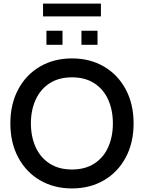

<svg xmlns="http://www.w3.org/2000/svg" viewBox="-20 -1041 806 1075"><path d="M38 -350Q38 -459 82.5 -541.5Q127 -624 205 -669Q283 -714 383 -714Q483 -714 561 -669Q639 -624 683.5 -541.5Q728 -459 728 -350Q728 -241 683.5 -158.5Q639 -76 561 -31Q483 14 383 14Q283 14 205 -31Q127 -76 82.5 -158.5Q38 -241 38 -350ZM612 -350Q612 -424 586 -482.5Q560 -541 508.5 -574.5Q457 -608 383 -608Q309 -608 257.5 -574.5Q206 -541 179.5 -482.5Q153 -424 153 -350Q153 -276 179.5 -217.5Q206 -159 257.5 -125.5Q309 -92 383 -92Q457 -92 508.5 -125.5Q560 -159 586 -217.5Q612 -276 612 -350ZM240 -869H330V-790H240ZM436 -869H526V-790H436ZM221 -1021H545V-949H221Z"/></svg>

Font: Cabin Medium
Style: Regular
Weight: 500
Designer: Pablo Impallari
Foundry: Pablo Impallari. http://www.impallari.com Igino Marini. http://www.ikern.com
Version: Version 2.001